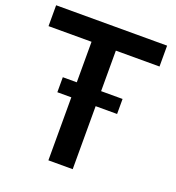

<svg xmlns="http://www.w3.org/2000/svg" viewBox="-139 -815 845 920"><g transform="rotate(20 284.0 -355.5)"><path d="M443.4 -321.3V-397.9H138.7V-321.3ZM334 0V-604.5H556.6V-710.9H-9.3V-604.5H210V0Z"/></g></svg>

Font: Ride
Style: Bold
Weight: 700
Version: Version 3.000